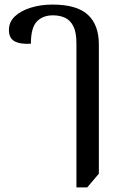

<svg xmlns="http://www.w3.org/2000/svg" viewBox="-20 -579 541 839"><path d="M314 240V-389Q314 -437 301 -463.5Q288 -490 265 -501Q242 -512 211 -512Q167 -512 141 -485Q115 -458 115 -388Q69 -385 44 -398.5Q19 -412 19 -448Q19 -483 45 -507.5Q71 -532 114.5 -545.5Q158 -559 209 -559Q316 -559 364 -514.5Q412 -470 412 -385V180L361 240Z"/></svg>

Font: Noto Serif Thai Medium
Style: Regular
Weight: 500
Version: Version 2.001